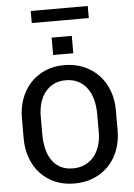

<svg xmlns="http://www.w3.org/2000/svg" viewBox="-68 -1121 827 1182"><g transform="rotate(-5 346.0 -530.0)"><path d="M343.5 10.5Q278 10.5 225 -12.2Q172 -35 134.5 -75.2Q97 -115.5 76.5 -171Q56 -226.5 56 -292V-418.5Q56 -482.5 76.2 -537.8Q96.5 -593 134 -633.8Q171.5 -674.5 224.5 -697.8Q277.5 -721 343.5 -721Q409.5 -721 463.8 -698Q518 -675 556.2 -634.5Q594.5 -594 615.5 -538.8Q636.5 -483.5 636.5 -418.5V-292Q636.5 -228 616.2 -172.8Q596 -117.5 558 -76.8Q520 -36 465.8 -12.8Q411.5 10.5 343.5 10.5ZM343.5 -83Q385.5 -83 418.2 -98.8Q451 -114.5 473.5 -142.2Q496 -170 508 -208.2Q520 -246.5 520 -292V-403.5Q520 -449 510 -489.5Q500 -530 478.5 -560.8Q457 -591.5 423.5 -609.5Q390 -627.5 343.5 -627.5Q303 -627.5 271 -611.8Q239 -596 217.2 -568.2Q195.5 -540.5 184 -502.5Q172.5 -464.5 172.5 -419.5V-308Q172.5 -263 181.5 -222.2Q190.5 -181.5 210.8 -150.5Q231 -119.5 263.5 -101.2Q296 -83 343.5 -83ZM406 -789H281.5V-896.5H406ZM520 -996.5H167.5V-1071H520Z"/></g></svg>

Font: Roberto Sans Medium
Style: Regular
Weight: 500
Designer: Google (font) & Cristiano Sobral (main changes)
Version: Version 1.000;October 12, 2021;FontCreator 14.0.0.2814 64-bi